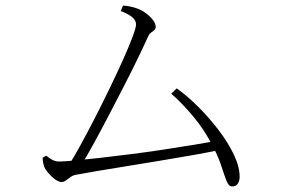

<svg xmlns="http://www.w3.org/2000/svg" viewBox="-20 -700 1040 693"><path d="M227 -102Q244 -128 268 -171.5Q292 -215 319.5 -268.5Q347 -322 374 -377.5Q401 -433 423 -482Q445 -531 458 -565.5Q471 -600 471 -612Q471 -627 456 -639Q441 -651 416 -660L424 -680Q438 -679 452 -676Q466 -673 473 -670Q489 -665 505 -653.5Q521 -642 531.5 -628.5Q542 -615 542 -603Q542 -596 537 -591.5Q532 -587 525.5 -582.5Q519 -578 515 -569Q501 -538 478 -490.5Q455 -443 427 -388.5Q399 -334 370.5 -279.5Q342 -225 316.5 -178.5Q291 -132 272 -102ZM202 -43Q195 -43 186 -48Q177 -53 168 -61.5Q159 -70 151.5 -79Q144 -88 140 -97Q137 -105 135.5 -113.5Q134 -122 134 -131L147 -138Q159 -128 170 -122.5Q181 -117 194 -117Q210 -117 248.5 -120.5Q287 -124 339.5 -130Q392 -136 451.5 -143.5Q511 -151 570 -160Q629 -169 680.5 -177.5Q732 -186 767 -193L775 -159Q732 -150 675.5 -140Q619 -130 558 -120Q497 -110 439 -100.5Q381 -91 332.5 -83Q284 -75 253 -69Q243 -67 234 -60.5Q225 -54 217.5 -48.5Q210 -43 202 -43ZM818 -27Q809 -27 803 -36.5Q797 -46 791 -65Q785 -84 775 -112Q765 -140 746 -176Q718 -231 678.5 -278.5Q639 -326 598 -362L618 -381Q656 -354 695.5 -314.5Q735 -275 769 -230.5Q803 -186 824 -142Q845 -98 845 -61Q845 -48 838.5 -37.5Q832 -27 818 -27Z"/></svg>

Font: Noto Serif KR ExtraLight
Style: Regular
Weight: 200
Designer: Ryoko NISHIZUKA 西塚涼子 (kana & ideographs); Frank Grießhammer (Latin, Greek & Cyrillic); Wenlong ZHANG 张文龙 (bopomofo); San
Foundry: Adobe
Version: Version 2.002-H1;hotconv 1.1.0;makeotfexe 2.6.0